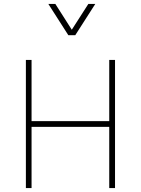

<svg xmlns="http://www.w3.org/2000/svg" viewBox="-20 -954 715 974"><path d="M534.2 -649.9V-339.4H140.1V-649.9H111.3V0H140.1V-310.5H534.2V0H563.5V-649.9ZM225.1 -934.1 326.7 -775.4H361.8L463.4 -934.1H428.2L344.2 -803.2L260.7 -934.1Z"/></svg>

Font: Estedad-FD-VF Thin
Style: Regular
Weight: 100
Designer: Amin Abedi
Version: Version 5.0